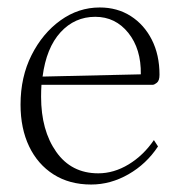

<svg xmlns="http://www.w3.org/2000/svg" viewBox="-20 -482 483 514"><path d="M224 12Q166 12 123.5 -15Q81 -42 58 -90Q35 -138 35 -202Q35 -276 64.5 -334.5Q94 -393 142 -427.5Q190 -462 247 -462Q294 -462 330 -439Q366 -416 386.5 -375.5Q407 -335 407 -282Q407 -266 400 -260.5Q393 -255 389 -255H91Q90 -240 90 -223Q90 -133 130.5 -75.5Q171 -18 243 -18Q285 -18 324.5 -42Q364 -66 392 -107L403 -90Q372 -43 324 -15.5Q276 12 224 12ZM235 -437Q180 -437 142 -395.5Q104 -354 94 -277L357 -283Q358 -351 323.5 -394Q289 -437 235 -437Z"/></svg>

Font: Petrona ExtraLight
Style: Regular
Weight: 200
Designer: Ringo R. Seeber
Foundry: Ringo R. Seeber
Version: Version 2.001; ttfautohint (v1.8.3)